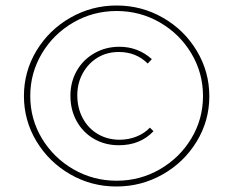

<svg xmlns="http://www.w3.org/2000/svg" viewBox="-20 -582 848 698"><path d="M67 -233Q67 -322 112.5 -397.5Q158 -473 235.5 -517.5Q313 -562 404 -562Q495 -562 572.5 -517.5Q650 -473 695.5 -397Q741 -321 741 -232Q741 -143 695 -67.5Q649 8 571.5 52Q494 96 403 96Q312 96 235 51.5Q158 7 112.5 -68.5Q67 -144 67 -233ZM718 -233Q718 -317 675.5 -388Q633 -459 561 -500.5Q489 -542 404 -542Q319 -542 247 -500.5Q175 -459 132.5 -388Q90 -317 90 -233Q90 -149 132.5 -78.5Q175 -8 247 33.5Q319 75 404 75Q489 75 561 33.5Q633 -8 675.5 -78.5Q718 -149 718 -233ZM236 -234Q236 -284 259 -324.5Q282 -365 323 -388.5Q364 -412 414 -412Q482 -412 532 -367L517 -351Q475 -393 412 -393Q368 -393 334 -372Q300 -351 280.5 -315Q261 -279 261 -236Q261 -189 281 -152Q301 -115 336 -94.5Q371 -74 415 -74Q447 -74 476 -85.5Q505 -97 525 -118L538 -105Q490 -54 412 -54Q362 -54 322 -77Q282 -100 259 -141Q236 -182 236 -234Z"/></svg>

Font: Ysabeau Infant Extralight
Style: Regular
Weight: 200
Designer: Christian Thalmann (Catharsis Fonts)
Version: Version 0.003